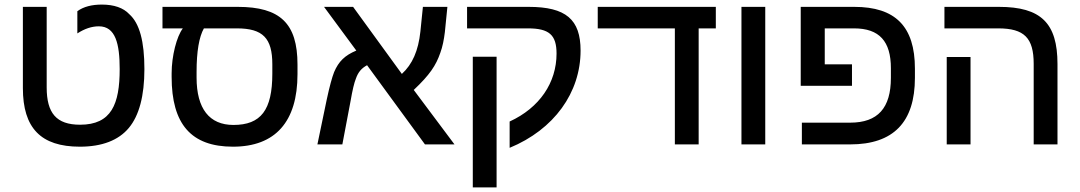

<svg xmlns="http://www.w3.org/2000/svg" viewBox="-20 -631 4721 839"><path d="M329 10C426 10 498 -18 543 -72C588 -126 611 -212 611 -329C611 -450 590 -529 545 -569C519 -597 478 -611 425 -611C382 -611 345 -602 318 -582V-485C349 -505 380 -516 412 -516C485 -516 503 -439 503 -329C503 -176 467 -86 330 -86C226 -86 184 -137 184 -249V-601H80V-246C80 -72 158 10 329 10Z M730 -311V-295C730 -89 815 10 998 10C1183 10 1280 -99 1280 -307V-349C1280 -529 1204 -601 1019 -601H690V-507H779C752 -472 730 -386 730 -311ZM871 -507H1015C1129 -507 1170 -464 1170 -350V-309C1170 -150 1120 -85 1000 -85C895 -85 839 -156 839 -292V-317C839 -406 850 -470 871 -507Z M1396 -601 1537 -410C1487 -389 1460 -363 1440 -316C1431 -293 1420 -253 1408 -197L1367 0H1476L1512 -190C1520 -237 1528 -270 1535 -287C1545 -316 1560 -333 1584 -346L1837 0H1966L1788 -238C1858 -304 1885 -345 1904 -400C1914 -427 1920 -458 1924 -491L1935 -601H1828L1817 -493C1808 -409 1782 -350 1736 -308L1523 -601Z M2021 -601V-507H2287C2379 -507 2412 -479 2412 -397C2412 -270 2338 -160 2207 -100V15C2401 -65 2517 -226 2517 -410C2517 -546 2453 -601 2290 -601ZM2046 -383V188H2150V-383Z M3033 -507H3108V-601H2592V-507H2929V0H3033Z M3220 0H3324V-601H3220Z M3873 -333V-291C3873 -159 3816 -95 3695 -95H3484V0H3695C3884 0 3978 -97 3978 -291V-331C3978 -516 3892 -601 3713 -601H3479V-256H3703V-350H3584V-507H3712C3823 -507 3873 -450 3873 -333Z M4601 0V-351C4601 -530 4529 -601 4345 -601H4107V-507H4342C4456 -507 4497 -465 4497 -352V0ZM4221 -382H4117V0H4221Z"/></svg>

Font: Noto Sans Hebrew Droid Medium
Style: Regular
Weight: 500
Designer: Monotype Design Team
Foundry: Monotype Imaging Inc.
Version: Version 1.100